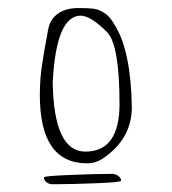

<svg xmlns="http://www.w3.org/2000/svg" viewBox="-20 -671 431 480"><path d="M267.6 -606.9Q256.3 -628.4 241.9 -637.9Q227.5 -647.5 214.1 -649.2Q200.7 -650.9 176.3 -650.9Q144 -650.9 124.3 -636.5Q104.5 -622.1 100.1 -595.7L93.8 -560.5Q90.8 -545.9 87.4 -522.9L85.4 -510.7Q82 -490.2 81.1 -474.1Q79.6 -453.1 79.6 -433.1Q79.6 -262.7 197.8 -262.7Q219.2 -262.7 237.3 -274.9Q309.6 -323.7 309.6 -403.3Q307.1 -543.9 267.6 -606.9ZM181.6 -631.8Q206.5 -631.8 247.6 -590.8Q278.8 -559.1 278.8 -411.1Q278.8 -292 193.4 -292Q114.3 -292 111.8 -465.8Q120.6 -631.8 181.6 -631.8ZM89.8 -227.5Q89.8 -220.2 96.4 -215.3Q103 -210.4 110.8 -210.4Q158.2 -210.4 220.5 -212.9Q282.7 -215.3 282.7 -219.2Q282.7 -226.1 275.6 -231.2Q268.6 -236.3 260.7 -236.3Q218.8 -236.3 154.3 -233.6Q89.8 -231 89.8 -227.5Z"/></svg>

Font: Amatica SC
Style: Regular
Weight: 400
Version: Version 2.000